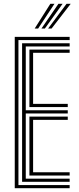

<svg xmlns="http://www.w3.org/2000/svg" viewBox="-20 -995 416 1015"><path d="M58 0V-800H348.2V-783.2H77.5V-16.8H348.2V0ZM96.8 -33.8V-766.2H348.2V-749.5H116.2V-412H338.2V-395.2H116.2V-50.5H348.2V-33.8ZM135.5 -429V-732.8H348.2V-715.8H155V-445.8H338.2V-429ZM135.5 -67.2V-378.5H338.2V-361.5H155V-84.2H348.2V-67.2ZM163.2 -844 246.2 -975H268L181.5 -844ZM234.2 -844 331.8 -975H353.8L252.5 -844ZM199 -844 289 -975H311L217 -844Z"/></svg>

Font: Big Shoulders Inline Text SemiBold
Style: Regular
Weight: 600
Designer: Patric King
Foundry: XO Type Co
Version: Version 1.000